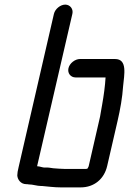

<svg xmlns="http://www.w3.org/2000/svg" viewBox="-20 -770 560 833"><path d="M308 -434H438C436 -398 430 -354 423 -315L417 -281C416 -271 413 -259 410 -246L365 -50C364 -45 361 -42 359 -38C354 -37 351 -37 349 -37H263C246 -37 227 -39 211 -40C196 -42 190 -44 174 -43C166 -43 159 -46 149 -48C146 -48 144 -48 141 -49L294 -710C299 -731 284 -750 263 -750C242 -750 219 -731 214 -710L61 -46C57 -30 55 -18 55 -9C56 9 70 29 94 29C97 29 100 29 104 30C123 30 140 37 159 37H163C187 39 215 43 244 43H330C388 43 432 7 445 -50L490 -245C502 -297 511 -348 514 -395C519 -447 534 -514 479 -514H327C306 -514 282 -496 277 -474C272 -452 287 -434 308 -434Z"/></svg>

Font: Electronic
Style: ExBdIt
Weight: 800
Version: Version 1.011